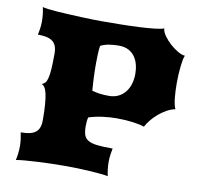

<svg xmlns="http://www.w3.org/2000/svg" viewBox="-79 -786 906 869"><g transform="rotate(10 374.5 -351.5)"><path d="M48.8 0Q51.8 -12.2 54 -29.5Q56.2 -46.9 56.2 -65.4Q56.2 -82.5 53.7 -98.9Q51.3 -115.2 48.8 -127Q70.8 -127 87.4 -130.4Q104 -133.8 115.2 -141.8Q126.5 -149.9 132.1 -163.8Q137.7 -177.7 137.7 -198.7Q137.7 -239.7 135.5 -269Q133.3 -298.3 129.2 -317.4Q125 -336.4 118.7 -346.4Q112.3 -356.4 104 -358.9Q112.8 -361.8 119.1 -368.2Q125.5 -374.5 129.6 -389.9Q133.8 -405.3 135.7 -432.4Q137.7 -459.5 137.7 -504.4Q137.7 -525.4 132.1 -539.3Q126.5 -553.2 115.2 -561.3Q104 -569.3 87.4 -572.8Q70.8 -576.2 48.8 -576.2Q51.3 -587.9 53.7 -604.2Q56.2 -620.6 56.2 -637.7Q56.2 -656.2 54 -673.6Q51.8 -690.9 48.8 -703.1Q55.2 -700.7 73.7 -698.2Q92.3 -695.8 117.4 -694.1Q142.6 -692.4 171.9 -690.9Q201.2 -689.5 229.5 -688.2Q257.8 -687 282.5 -686.5Q307.1 -686 323.2 -686Q367.2 -686 412.6 -686.8Q458 -687.5 497.1 -689.5Q536.1 -691.4 565.4 -694.8Q594.7 -698.2 606.9 -703.1Q607.9 -688 620.6 -669.9Q633.3 -651.9 650.9 -636Q668.5 -620.1 687.5 -609.1Q706.5 -598.1 720.2 -597.7Q716.8 -590.8 714.1 -576.7Q711.4 -562.5 709.5 -544.7Q707.5 -526.9 706.5 -507.6Q705.6 -488.3 705.6 -470.7Q705.6 -452.1 706.3 -434.6Q707 -417 708.7 -401.4Q710.4 -385.7 713.1 -373Q715.8 -360.4 720.2 -351.6Q701.2 -348.1 681.9 -337.4Q662.6 -326.7 645.5 -312.3Q628.4 -297.9 614.7 -281Q601.1 -264.2 593.3 -249Q574.7 -255.9 540.8 -260.5Q506.8 -265.1 466.3 -265.1Q434.1 -265.1 401.4 -260.7Q368.7 -256.3 337.9 -246.6Q333.5 -230.5 333.5 -206.1Q333.5 -180.7 338.9 -165.3Q344.2 -149.9 359.4 -141.4Q374.5 -132.8 401.4 -129.9Q428.2 -127 471.2 -127Q468.8 -115.2 466.3 -98.9Q463.9 -82.5 463.9 -65.4Q463.9 -46.9 466.1 -29.5Q468.3 -12.2 471.2 0Q457 -2.9 434.1 -5.1Q411.1 -7.3 384 -9Q356.9 -10.7 328.4 -11.5Q299.8 -12.2 274.9 -12.2Q248.5 -12.2 215.3 -11.5Q182.1 -10.7 150.1 -9Q118.2 -7.3 90.8 -5.1Q63.5 -2.9 48.8 0ZM335 -369.1Q352.1 -363.8 371.3 -361.3Q390.6 -358.9 412.6 -358.9Q437 -358.9 455.8 -367.9Q474.6 -377 487.5 -393.1Q500.5 -409.2 507.1 -430.9Q513.7 -452.6 513.7 -478Q513.7 -499.5 508.5 -519.8Q503.4 -540 492.2 -555.9Q481 -571.8 462.6 -581.3Q444.3 -590.8 417.5 -590.8Q396.5 -590.8 374.5 -587.4Q352.5 -584 334.5 -574.7Q332 -558.1 331.1 -537.4Q330.1 -516.6 330.1 -493.7Q330.1 -460.4 331.5 -427.2Q333 -394 335 -369.1Z"/></g></svg>

Font: Arbutus
Style: Regular
Weight: 400
Designer: Karolina Lach
Foundry: Sorkin Type Co.
Version: Version 1.002